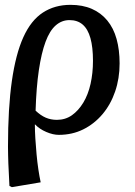

<svg xmlns="http://www.w3.org/2000/svg" viewBox="-20 -543 559 793"><path d="M29 230 19 225Q18 196 16.5 173.5Q15 151 14.5 132.5Q14 114 13.5 97.5Q13 81 13 63Q13 -97 29 -208.5Q45 -320 76.5 -389.5Q108 -459 157 -491Q206 -523 271 -523Q321 -523 359 -506.5Q397 -490 423 -458.5Q449 -427 461.5 -382Q474 -337 474 -281Q474 -219 455.5 -165Q437 -111 403 -71Q369 -31 323.5 -8.5Q278 14 223 14Q199 14 171 2Q143 -10 125 -29H124Q124 -2 126 29.5Q128 61 131 94Q134 127 138.5 157Q143 187 148 210ZM215 -48Q250 -48 277 -67Q304 -86 324 -119Q344 -152 354 -196.5Q364 -241 364 -292Q364 -348 353.5 -385.5Q343 -423 321.5 -441.5Q300 -460 267 -460Q235 -460 210 -438Q185 -416 168 -370Q151 -324 140.5 -253.5Q130 -183 127 -86Q148 -66 169 -57Q190 -48 215 -48Z"/></svg>

Font: Literata Medium
Style: Italic
Weight: 500
Italic angle: -2°
Designer: Latin by Veronika Burian and Jose Scaglione. Greek by Irene Vlachou. Cyrillic by Vera Evstafieva
Foundry: TypeTogether
Version: Version 3.103;gftools[0.9.29]